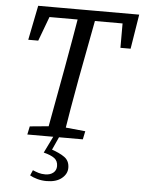

<svg xmlns="http://www.w3.org/2000/svg" viewBox="-60 -717 744 996"><g transform="rotate(5 312.0 -219.0)"><path d="M62 -490 98 -670H624L595 -490H542V-664L578 -617H123L180 -667L114 -490ZM100 0 109 -43 246 -56H266L398 -43L389 0ZM197 0 263 -360Q277 -437 290.5 -515Q304 -593 317 -670H408L340 -310Q326 -233 312.5 -155Q299 -77 287 0ZM193 86 235 0H265L226 86L223 63Q275 80 301 99Q327 118 327 154Q327 186 298.5 209Q270 232 220 232Q195 232 171.5 225.5Q148 219 133 210L145 182Q161 189 176 193.5Q191 198 210 198Q236 198 252 185Q268 172 268 150Q268 123 249 109Q230 95 193 86Z"/></g></svg>

Font: Source Serif 4 18pt
Style: Italic
Weight: 400
Italic angle: -12°
Designer: Frank Grießhammer
Foundry: Adobe Systems Incorporated
Version: Version 4.004;hotconv 1.0.116;makeotfexe 2.5.65601